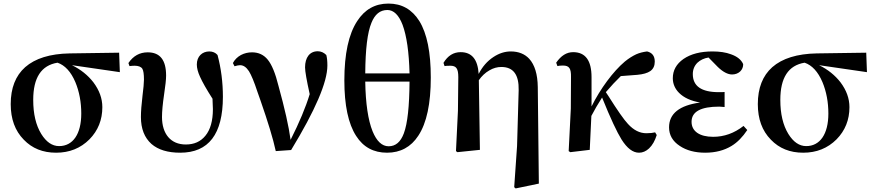

<svg xmlns="http://www.w3.org/2000/svg" viewBox="-20 -839 4897 1075"><path d="M294 16C369 16 431 -9 481 -59C529 -108 553 -168 553 -239C553 -288 536 -334 503 -378C472 -418 432 -450 383 -474L651 -435L647 -544L370 -540C260 -538 177 -512 121 -463C67 -415 40 -346 40 -256C40 -173 64 -107 113 -57C160 -8 220 16 294 16ZM211 -89C181 -138 166 -201 166 -280C166 -404 211 -473 302 -488C343 -474 377 -438 402 -379C424 -326 435 -267 435 -203C435 -88 388 -21 311 -21C272 -21 239 -44 211 -89Z M989 16C1148 16 1228 -88 1228 -297C1228 -378 1218 -456 1198 -531C1187 -544 1171 -551 1152 -551C1112 -551 1082 -523 1082 -478C1082 -458 1088 -435 1100 -409C1113 -380 1136 -339 1170 -286C1170 -285 1170 -283 1170 -280C1171 -256 1172 -239 1172 -228C1172 -163 1158 -113 1130 -79C1103 -46 1067 -30 1020 -30C936 -30 887 -89 887 -184C887 -215 891 -258 899 -312C906 -359 910 -393 910 -416C910 -503 876 -546 807 -546C762 -546 726 -526 699 -486L705 -469C714 -470 724 -471 734 -471C755 -471 770 -465 777 -454C783 -444 786 -424 786 -393C786 -374 783 -344 778 -304C772 -254 769 -214 769 -184C769 -118 789 -68 828 -33C866 0 920 16 989 16Z M1610 1C1745 -221 1813 -379 1813 -472C1813 -497 1811 -516 1807 -531C1793 -545 1777 -552 1759 -552C1714 -552 1688 -517 1688 -462C1688 -439 1697 -389 1714 -312C1692 -239 1656 -153 1607 -56C1597 -131 1574 -232 1539 -359C1522 -428 1502 -477 1479 -505C1457 -532 1428 -546 1391 -546C1369 -546 1348 -541 1329 -531C1309 -520 1294 -505 1284 -486L1293 -468C1306 -472 1317 -474 1324 -474C1343 -474 1359 -463 1374 -440C1387 -419 1403 -381 1421 -326C1425 -315 1431 -298 1439 -275C1480 -157 1509 -63 1524 7Z M2147 16C2222 16 2281 -16 2322 -79C2369 -150 2392 -259 2392 -405C2392 -546 2371 -651 2328 -721C2287 -786 2230 -819 2155 -819C2080 -819 2022 -786 1980 -721C1932 -648 1908 -537 1908 -389C1908 -250 1930 -146 1974 -78C2014 -15 2072 16 2147 16ZM2156 -20C2119 -20 2089 -48 2066 -104C2041 -166 2027 -259 2025 -382H2273C2272 -245 2262 -148 2241 -92C2223 -44 2195 -20 2156 -20ZM2025 -428C2026 -563 2037 -657 2060 -712C2079 -759 2108 -783 2149 -783C2184 -783 2213 -755 2234 -700C2257 -638 2270 -547 2273 -428Z M2997 189 2991 -352C2990 -423 2974 -476 2943 -510C2918 -537 2883 -551 2840 -551C2807 -551 2775 -541 2743 -520C2708 -497 2681 -466 2660 -425C2655 -506 2622 -547 2559 -547C2519 -547 2487 -527 2463 -487L2469 -469C2474 -470 2484 -471 2501 -471C2534 -471 2546 -456 2546 -407L2544 -219L2533 7L2541 13L2667 0L2661 -390C2677 -413 2697 -432 2720 -445C2742 -458 2764 -464 2787 -464C2854 -464 2886 -421 2884 -334L2875 -21L2859 209L2867 216Z M3558 16C3578 16 3597 8 3614 -8C3633 -26 3647 -51 3657 -83L3648 -98C3636 -95 3620 -93 3599 -93C3562 -93 3528 -110 3496 -145C3474 -168 3437 -221 3386 -302C3380 -311 3375 -318 3372 -323C3401 -357 3429 -387 3456 -413L3548 -420C3581 -423 3605 -430 3621 -441C3638 -453 3646 -471 3646 -494C3646 -525 3632 -544 3603 -551C3580 -548 3560 -543 3542 -535C3523 -526 3501 -513 3478 -494C3413 -439 3341 -342 3292 -243V-407C3292 -500 3258 -547 3189 -547C3152 -547 3121 -527 3094 -488L3101 -469C3108 -471 3119 -472 3132 -472C3167 -472 3178 -456 3177 -407L3176 -231L3164 7L3173 13L3282 0C3284 -47 3287 -111 3291 -190C3308 -223 3328 -257 3351 -293C3398 -176 3435 -98 3460 -58C3491 -9 3523 16 3558 16Z M3928 16C3986 16 4035 3 4076 -22C4109 -42 4138 -72 4164 -111L4143 -134C4091 -93 4034 -73 3973 -73C3897 -73 3852 -104 3852 -157C3852 -214 3904 -242 4007 -242C4012 -242 4021 -241 4034 -240C4035 -240 4036 -240 4037 -240V-324C4030 -323 4019 -323 4004 -323C3907 -323 3859 -357 3859 -424C3859 -450 3868 -471 3885 -488C3901 -503 3922 -513 3947 -517L3999 -464C4028 -436 4055 -422 4079 -422C4116 -422 4142 -448 4141 -480C4130 -505 4107 -523 4073 -535C4044 -546 4009 -551 3969 -551C3902 -551 3848 -537 3807 -509C3767 -481 3747 -445 3747 -401C3747 -370 3759 -342 3782 -319C3809 -292 3848 -274 3900 -265C3784 -249 3726 -203 3726 -126C3726 -83 3746 -48 3786 -22C3823 3 3871 16 3928 16Z M4477 16C4552 16 4614 -9 4664 -59C4712 -108 4736 -168 4736 -239C4736 -288 4719 -334 4686 -378C4655 -418 4615 -450 4566 -474L4834 -435L4830 -544L4553 -540C4443 -538 4360 -512 4304 -463C4250 -415 4223 -346 4223 -256C4223 -173 4247 -107 4296 -57C4343 -8 4403 16 4477 16ZM4394 -89C4364 -138 4349 -201 4349 -280C4349 -404 4394 -473 4485 -488C4526 -474 4560 -438 4585 -379C4607 -326 4618 -267 4618 -203C4618 -88 4571 -21 4494 -21C4455 -21 4422 -44 4394 -89Z"/></svg>

Font: AllPunType Bold
Style: Regular
Weight: 700
Version: 1.0